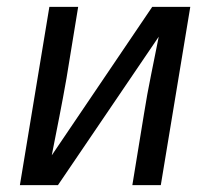

<svg xmlns="http://www.w3.org/2000/svg" viewBox="-20 -540 640 560"><path d="M38 0 124 -520H208L174 -312Q164 -255 153 -199Q142 -143 131 -87L424 -520H535L449 0H366L400 -208Q409 -265 420.5 -321Q432 -377 443 -433L149 0Z"/></svg>

Font: Iosevka Etoile Oblique
Style: Regular
Weight: 400
Italic angle: -9°
Designer: Belleve Invis
Foundry: Belleve Invis
Version: Version 15.5.2; ttfautohint (v1.8.4)